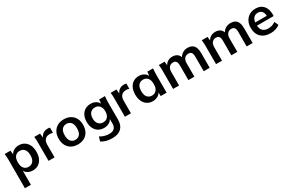

<svg xmlns="http://www.w3.org/2000/svg" viewBox="161 -1886 5251 3481"><g transform="rotate(-30 2786.5 -145.5)"><path d="M68 216V-379Q68 -410 66 -442Q64 -474 60 -505H181L192 -399H181Q196 -452 244.5 -483.5Q293 -515 357 -515Q424 -515 474 -483.5Q524 -452 552 -393.5Q580 -335 580 -253Q580 -171 552 -112Q524 -53 474 -21.5Q424 10 357 10Q294 10 246 -21Q198 -52 182 -104H193V216ZM322 -86Q382 -86 418 -127.5Q454 -169 454 -253Q454 -337 418 -378Q382 -419 322 -419Q263 -419 227 -378Q191 -337 191 -253Q191 -169 227 -127.5Q263 -86 322 -86Z M687 0V-376Q687 -408 685.5 -441Q684 -474 680 -505H801L815 -367H795Q805 -417 828.5 -450Q852 -483 886 -499Q920 -515 960 -515Q978 -515 989 -513.5Q1000 -512 1011 -508L1010 -398Q991 -406 977.5 -408Q964 -410 944 -410Q901 -410 871.5 -392Q842 -374 827.5 -342Q813 -310 813 -269V0Z M1301 10Q1223 10 1166 -22Q1109 -54 1077.5 -113Q1046 -172 1046 -253Q1046 -334 1077.5 -392.5Q1109 -451 1166 -483Q1223 -515 1301 -515Q1379 -515 1436.5 -483Q1494 -451 1525.5 -392.5Q1557 -334 1557 -253Q1557 -172 1525.5 -113Q1494 -54 1436.5 -22Q1379 10 1301 10ZM1301 -86Q1360 -86 1395 -127.5Q1430 -169 1430 -253Q1430 -337 1395 -378Q1360 -419 1301 -419Q1242 -419 1207 -378Q1172 -337 1172 -253Q1172 -169 1207 -127.5Q1242 -86 1301 -86Z M1899 224Q1829 224 1772.5 209Q1716 194 1672 163L1699 73Q1728 92 1759 104Q1790 116 1823 122Q1856 128 1890 128Q1960 128 1994.5 93.5Q2029 59 2029 -5V-126H2039Q2023 -74 1974.5 -43Q1926 -12 1863 -12Q1795 -12 1744.5 -42.5Q1694 -73 1666 -130Q1638 -187 1638 -264Q1638 -341 1666 -397.5Q1694 -454 1744.5 -484.5Q1795 -515 1863 -515Q1927 -515 1974.5 -484.5Q2022 -454 2038 -402L2029 -408L2039 -505H2160Q2156 -474 2154 -442Q2152 -410 2152 -379V-20Q2152 99 2087.5 161.5Q2023 224 1899 224ZM1897 -108Q1957 -108 1992.5 -148.5Q2028 -189 2028 -264Q2028 -339 1992.5 -379Q1957 -419 1897 -419Q1836 -419 1800 -379Q1764 -339 1764 -264Q1764 -189 1800 -148.5Q1836 -108 1897 -108Z M2286 0V-376Q2286 -408 2284.5 -441Q2283 -474 2279 -505H2400L2414 -367H2394Q2404 -417 2427.5 -450Q2451 -483 2485 -499Q2519 -515 2559 -515Q2577 -515 2588 -513.5Q2599 -512 2610 -508L2609 -398Q2590 -406 2576.5 -408Q2563 -410 2543 -410Q2500 -410 2470.5 -392Q2441 -374 2426.5 -342Q2412 -310 2412 -269V0Z M2870 10Q2804 10 2754 -21.5Q2704 -53 2676 -112Q2648 -171 2648 -253Q2648 -335 2676 -393.5Q2704 -452 2754 -483.5Q2804 -515 2870 -515Q2934 -515 2982.5 -483.5Q3031 -452 3047 -399H3036L3047 -505H3167Q3164 -474 3161.5 -442Q3159 -410 3159 -379V0H3035L3034 -104H3046Q3030 -52 2981 -21Q2932 10 2870 10ZM2905 -86Q2964 -86 3000 -127.5Q3036 -169 3036 -253Q3036 -337 3000 -378Q2964 -419 2905 -419Q2846 -419 2810 -378Q2774 -337 2774 -253Q2774 -169 2809.5 -127.5Q2845 -86 2905 -86Z M3295 0V-379Q3295 -410 3293 -442Q3291 -474 3287 -505H3408L3418 -405H3406Q3427 -457 3470.5 -486Q3514 -515 3574 -515Q3634 -515 3673.5 -486.5Q3713 -458 3729 -398H3713Q3734 -452 3782 -483.5Q3830 -515 3892 -515Q3977 -515 4019 -465Q4061 -415 4061 -309V0H3936V-304Q3936 -364 3916 -390.5Q3896 -417 3852 -417Q3800 -417 3770 -380.5Q3740 -344 3740 -282V0H3615V-304Q3615 -364 3595 -390.5Q3575 -417 3531 -417Q3479 -417 3449.5 -380.5Q3420 -344 3420 -282V0Z M4194 0V-379Q4194 -410 4192 -442Q4190 -474 4186 -505H4307L4317 -405H4305Q4326 -457 4369.5 -486Q4413 -515 4473 -515Q4533 -515 4572.5 -486.5Q4612 -458 4628 -398H4612Q4633 -452 4681 -483.5Q4729 -515 4791 -515Q4876 -515 4918 -465Q4960 -415 4960 -309V0H4835V-304Q4835 -364 4815 -390.5Q4795 -417 4751 -417Q4699 -417 4669 -380.5Q4639 -344 4639 -282V0H4514V-304Q4514 -364 4494 -390.5Q4474 -417 4430 -417Q4378 -417 4348.5 -380.5Q4319 -344 4319 -282V0Z M5337 10Q5210 10 5138 -60Q5066 -130 5066 -252Q5066 -331 5097 -390Q5128 -449 5183.5 -482Q5239 -515 5313 -515Q5386 -515 5435 -484Q5484 -453 5509.5 -397Q5535 -341 5535 -266V-233H5167V-299H5446L5429 -285Q5429 -355 5399.5 -392Q5370 -429 5314 -429Q5252 -429 5218.5 -385Q5185 -341 5185 -262V-249Q5185 -167 5225.5 -126.5Q5266 -86 5340 -86Q5383 -86 5420.5 -97.5Q5458 -109 5492 -135L5529 -51Q5493 -22 5443 -6Q5393 10 5337 10Z"/></g></svg>

Font: Mulish ExtraLight
Style: Bold
Weight: 700
Version: Version 3.603